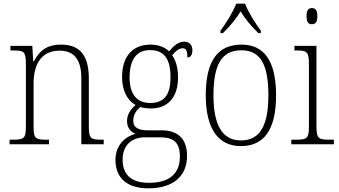

<svg xmlns="http://www.w3.org/2000/svg" viewBox="-20 -786 1847 1046"><path d="M32 0H247V-25H236C173 -25 163 -30 163 -98V-331C163 -432 202 -510 305 -510C392 -510 423 -450 423 -361V0H545V-25H536C474 -25 464 -30 464 -99V-357C464 -484 416 -543 312 -543C244 -543 200 -518 165 -453H161L156 -536H37V-511H53C109 -511 121 -506 121 -438V-99C121 -30 111 -25 48 -25H32Z M788 240C928 240 999 170 999 63C999 -23 956 -76 860 -76H787C739 -76 706 -88 706 -128C706 -163 724 -186 745 -203C756 -198 786 -195 801 -195C900 -195 950 -262 950 -364C950 -421 936 -459 918 -485C939 -509 954 -523 976 -523C995 -523 1001 -507 1001 -473C1020 -473 1028 -489 1028 -513C1028 -538 1014 -559 982 -559C946 -559 919 -527 901 -506C881 -527 845 -543 801 -543C700 -543 645 -477 645 -365C645 -301 669 -241 719 -214C698 -197 672 -166 672 -128C672 -88 693 -67 718 -57C666 -44 609 2 609 85C609 181 669 240 788 240ZM798 -225C728 -225 686 -270 686 -364C686 -468 729 -513 797 -513C870 -513 909 -471 909 -365C909 -265 871 -225 798 -225ZM791 210C682 210 648 153 648 84C648 1 702 -38 770 -38H852C926 -38 960 -10 960 67C960 154 910 210 791 210Z M1181 -619V-606H1195C1237 -648 1263 -679 1291 -724C1318 -679 1345 -648 1387 -606H1401V-619C1372 -657 1332 -721 1315 -766H1267C1250 -721 1210 -657 1181 -619ZM1292 10C1418 10 1484 -78 1484 -267C1484 -455 1418 -543 1296 -543C1166 -543 1101 -454 1101 -267C1101 -79 1173 10 1292 10ZM1293 -21C1188 -21 1143 -109 1143 -267C1143 -430 1185 -512 1295 -512C1400 -512 1442 -433 1442 -267C1442 -113 1403 -21 1293 -21Z M1679 -654C1697 -654 1709 -663 1709 -698C1709 -732 1697 -742 1679 -742C1661 -742 1650 -732 1650 -698C1650 -663 1661 -654 1679 -654ZM1567 0H1799V-25H1778C1715 -25 1704 -30 1704 -99V-536H1584V-511H1596C1652 -511 1663 -505 1663 -435V-98C1663 -30 1652 -25 1589 -25H1567Z"/></svg>

Font: Noto Serif Bengali SemiCondensed ExtraLight
Style: Regular
Weight: 200
Width: 4
Designer: Juan Bruce, Universal Thirst, Indian Type Foundry and the Monotype Design Team.
Foundry: Monotype Imaging Inc.
Version: Version 2.003